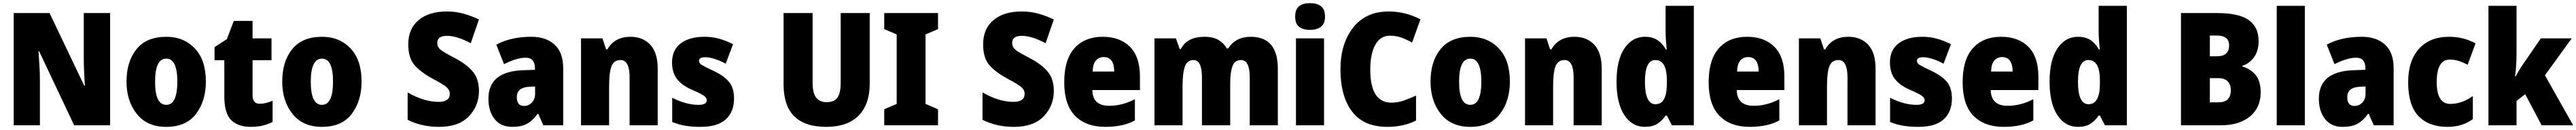

<svg xmlns="http://www.w3.org/2000/svg" viewBox="-20 -797 16331 827"><path d="M678 -714H511V-425Q511 -384 513.5 -331Q516 -278 518 -252H514L294 -714H67V0H233V-290Q233 -333 229.5 -388Q226 -443 224 -471H228L450 0H678Z M1035 -563Q909 -563 845.5 -484.5Q782 -406 782 -278Q782 -154 847.5 -72Q913 10 1033 10Q1161 10 1223 -73Q1285 -156 1285 -278Q1285 -415 1215 -489Q1145 -563 1035 -563ZM1034 -424Q1104 -424 1104 -278Q1104 -130 1034 -130Q963 -130 963 -277Q963 -424 1034 -424Z M1581 -191V-414H1701V-553H1581V-664H1462L1418 -548L1340 -497V-414H1402V-183Q1402 -77 1445 -33.5Q1488 10 1570 10Q1614 10 1646.5 1.5Q1679 -7 1708 -21V-156Q1686 -147 1666.5 -142Q1647 -137 1626 -137Q1581 -137 1581 -191Z M2022 -563Q1896 -563 1832.5 -484.5Q1769 -406 1769 -278Q1769 -154 1834.5 -72Q1900 10 2020 10Q2148 10 2210 -73Q2272 -156 2272 -278Q2272 -415 2202 -489Q2132 -563 2022 -563ZM2021 -424Q2091 -424 2091 -278Q2091 -130 2021 -130Q1950 -130 1950 -277Q1950 -424 2021 -424Z M2868 -425Q2798 -461 2775 -479Q2752 -497 2752 -524Q2752 -569 2813 -569Q2877 -569 2964 -522L3016 -673Q2971 -695 2920.5 -709.5Q2870 -724 2812 -724Q2699 -724 2633.5 -669Q2568 -614 2568 -515Q2568 -426 2609.5 -380.5Q2651 -335 2723 -296Q2788 -262 2809.5 -243.5Q2831 -225 2831 -200Q2831 -149 2760 -149Q2668 -149 2564 -209V-35Q2652 10 2763 10Q2888 10 2952 -57Q3016 -124 3016 -218Q3016 -295 2977.5 -341Q2939 -387 2868 -425Z M3372 -201Q3372 -166 3351.5 -144.5Q3331 -123 3302 -123Q3256 -123 3256 -179Q3256 -241 3335 -245L3372 -247ZM3126 -513 3175 -389Q3257 -430 3312 -430Q3371 -430 3371 -363V-353L3289 -350Q3076 -340 3076 -169Q3076 -90 3115 -40Q3154 10 3226 10Q3286 10 3321.5 -10Q3357 -30 3388 -73H3392L3424 0H3550V-363Q3550 -462 3496 -512.5Q3442 -563 3348 -563Q3218 -563 3126 -513Z M3830 -483H3822L3799 -553H3663V0H3841V-247Q3841 -335 3856 -375Q3871 -415 3914 -415Q3971 -415 3971 -304V0H4149V-360Q4149 -462 4102 -512.5Q4055 -563 3976 -563Q3876 -563 3830 -483Z M4505 -345Q4444 -374 4427.5 -384.5Q4411 -395 4411 -410Q4411 -433 4451 -433Q4477 -433 4512 -421.5Q4547 -410 4580 -392L4627 -516Q4581 -539 4537.5 -551Q4494 -563 4445 -563Q4350 -563 4295 -521Q4240 -479 4240 -400Q4240 -337 4270 -296.5Q4300 -256 4360 -229Q4424 -201 4442 -188Q4460 -175 4460 -159Q4460 -130 4408 -130Q4330 -130 4241 -175V-21Q4285 -3 4328 3.5Q4371 10 4421 10Q4529 10 4581 -38Q4633 -86 4633 -170Q4633 -239 4600 -277.5Q4567 -316 4505 -345Z M5309 -714V-272Q5309 -204 5288 -175.5Q5267 -147 5220 -147Q5176 -147 5153.5 -176Q5131 -205 5131 -271V-714H4947V-260Q4947 10 5217 10Q5353 10 5423 -62Q5493 -134 5493 -264V-714Z M5926 -102 5847 -136V-578L5926 -612V-714H5585V-612L5664 -578V-136L5585 -102V0H5926Z M6512 -425Q6442 -461 6419 -479Q6396 -497 6396 -524Q6396 -569 6457 -569Q6521 -569 6608 -522L6660 -673Q6615 -695 6564.5 -709.5Q6514 -724 6456 -724Q6343 -724 6277.5 -669Q6212 -614 6212 -515Q6212 -426 6253.5 -380.5Q6295 -335 6367 -296Q6432 -262 6453.5 -243.5Q6475 -225 6475 -200Q6475 -149 6404 -149Q6312 -149 6208 -209V-35Q6296 10 6407 10Q6532 10 6596 -57Q6660 -124 6660 -218Q6660 -295 6621.5 -341Q6583 -387 6512 -425Z M6726 -274Q6726 -130 6795 -60Q6864 10 6986 10Q7101 10 7174 -31V-166Q7094 -124 7011 -124Q6906 -124 6904 -224H7206V-310Q7206 -435 7143 -499Q7080 -563 6970 -563Q6856 -563 6791 -490.5Q6726 -418 6726 -274ZM7043 -342H6906Q6908 -392 6927.5 -413Q6947 -434 6976 -434Q7042 -434 7043 -342Z M7765 -489H7757Q7738 -522 7704 -542.5Q7670 -563 7615 -563Q7505 -563 7465 -485H7458L7434 -553H7298V0H7476V-244Q7476 -331 7490.5 -373Q7505 -415 7546 -415Q7599 -415 7599 -303V0H7778V-260Q7778 -337 7792.5 -376Q7807 -415 7847 -415Q7902 -415 7902 -303V0H8080V-360Q8080 -563 7908 -563Q7813 -563 7765 -489Z M8190 -691Q8190 -645 8215.5 -626Q8241 -607 8284 -607Q8326 -607 8352.5 -626Q8379 -645 8379 -691Q8379 -738 8353.5 -757.5Q8328 -777 8284 -777Q8240 -777 8215 -757.5Q8190 -738 8190 -691ZM8195 -553V0H8373V-553Z M8931 -526 8984 -674Q8934 -700 8883.5 -712Q8833 -724 8783 -724Q8638 -724 8557.5 -621.5Q8477 -519 8477 -355Q8477 -185 8550.5 -87.5Q8624 10 8775 10Q8876 10 8956 -30V-189Q8917 -171 8879 -157.5Q8841 -144 8800 -144Q8666 -144 8666 -354Q8666 -456 8698.5 -513Q8731 -570 8790 -570Q8829 -570 8863 -558Q8897 -546 8931 -526Z M9301 -563Q9175 -563 9111.5 -484.5Q9048 -406 9048 -278Q9048 -154 9113.5 -72Q9179 10 9299 10Q9427 10 9489 -73Q9551 -156 9551 -278Q9551 -415 9481 -489Q9411 -563 9301 -563ZM9300 -424Q9370 -424 9370 -278Q9370 -130 9300 -130Q9229 -130 9229 -277Q9229 -424 9300 -424Z M9814 -483H9806L9783 -553H9647V0H9825V-247Q9825 -335 9840 -375Q9855 -415 9898 -415Q9955 -415 9955 -304V0H10133V-360Q10133 -462 10086 -512.5Q10039 -563 9960 -563Q9860 -563 9814 -483Z M10407 -277Q10407 -415 10473 -415Q10546 -415 10546 -286V-262Q10545 -134 10474 -134Q10407 -134 10407 -277ZM10538 -62H10546L10578 0H10717V-760H10538V-601Q10538 -576 10540 -544Q10542 -512 10545 -482H10540Q10518 -521 10486.5 -542Q10455 -563 10408 -563Q10326 -563 10276.5 -488.5Q10227 -414 10227 -277Q10227 -141 10276 -65.5Q10325 10 10407 10Q10455 10 10485 -9Q10515 -28 10538 -62Z M10811 -274Q10811 -130 10880 -60Q10949 10 11071 10Q11186 10 11259 -31V-166Q11179 -124 11096 -124Q10991 -124 10989 -224H11291V-310Q11291 -435 11228 -499Q11165 -563 11055 -563Q10941 -563 10876 -490.5Q10811 -418 10811 -274ZM11128 -342H10991Q10993 -392 11012.5 -413Q11032 -434 11061 -434Q11127 -434 11128 -342Z M11550 -483H11542L11519 -553H11383V0H11561V-247Q11561 -335 11576 -375Q11591 -415 11634 -415Q11691 -415 11691 -304V0H11869V-360Q11869 -462 11822 -512.5Q11775 -563 11696 -563Q11596 -563 11550 -483Z M12225 -345Q12164 -374 12147.5 -384.5Q12131 -395 12131 -410Q12131 -433 12171 -433Q12197 -433 12232 -421.5Q12267 -410 12300 -392L12347 -516Q12301 -539 12257.5 -551Q12214 -563 12165 -563Q12070 -563 12015 -521Q11960 -479 11960 -400Q11960 -337 11990 -296.5Q12020 -256 12080 -229Q12144 -201 12162 -188Q12180 -175 12180 -159Q12180 -130 12128 -130Q12050 -130 11961 -175V-21Q12005 -3 12048 3.5Q12091 10 12141 10Q12249 10 12301 -38Q12353 -86 12353 -170Q12353 -239 12320 -277.5Q12287 -316 12225 -345Z M12421 -274Q12421 -130 12490 -60Q12559 10 12681 10Q12796 10 12869 -31V-166Q12789 -124 12706 -124Q12601 -124 12599 -224H12901V-310Q12901 -435 12838 -499Q12775 -563 12665 -563Q12551 -563 12486 -490.5Q12421 -418 12421 -274ZM12738 -342H12601Q12603 -392 12622.5 -413Q12642 -434 12671 -434Q12737 -434 12738 -342Z M13152 -277Q13152 -415 13218 -415Q13291 -415 13291 -286V-262Q13290 -134 13219 -134Q13152 -134 13152 -277ZM13283 -62H13291L13323 0H13462V-760H13283V-601Q13283 -576 13285 -544Q13287 -512 13290 -482H13285Q13263 -521 13231.5 -542Q13200 -563 13153 -563Q13071 -563 13021.5 -488.5Q12972 -414 12972 -277Q12972 -141 13021 -65.5Q13070 10 13152 10Q13200 10 13230 -9Q13260 -28 13283 -62Z M13805 0H14058Q14174 0 14242 -56Q14310 -112 14310 -209Q14310 -284 14276.5 -322Q14243 -360 14194 -374V-379Q14235 -390 14266 -430.5Q14297 -471 14297 -536Q14297 -625 14234.5 -669.5Q14172 -714 14034 -714H13805ZM13988 -571H14031Q14110 -571 14110 -509Q14110 -439 14034 -439H13988ZM14040 -300Q14083 -300 14102 -278.5Q14121 -257 14121 -224Q14121 -146 14043 -146H13988V-300Z M14590 -760H14412V0H14590Z M14975 -201Q14975 -166 14954.5 -144.5Q14934 -123 14905 -123Q14859 -123 14859 -179Q14859 -241 14938 -245L14975 -247ZM14729 -513 14778 -389Q14860 -430 14915 -430Q14974 -430 14974 -363V-353L14892 -350Q14679 -340 14679 -169Q14679 -90 14718 -40Q14757 10 14829 10Q14889 10 14924.5 -10Q14960 -30 14991 -73H14995L15027 0H15153V-363Q15153 -462 15099 -512.5Q15045 -563 14951 -563Q14821 -563 14729 -513Z M15655 -39V-186Q15586 -136 15512 -136Q15426 -136 15426 -275Q15426 -418 15509 -418Q15538 -418 15565 -409.5Q15592 -401 15622 -385L15672 -521Q15597 -563 15504 -563Q15382 -563 15313.5 -486.5Q15245 -410 15245 -274Q15245 -127 15310.5 -58.5Q15376 10 15495 10Q15588 10 15655 -39Z M15754 -760V0H15932V-155L15987 -198L16091 0H16291L16112 -318L16282 -553H16086L15977 -394Q15963 -374 15947.5 -348Q15932 -322 15927 -311H15923Q15932 -381 15932 -461V-760Z"/></svg>

Font: Noto Sans UI SemiCondensed Black
Style: Regular
Weight: 900
Width: 4
Designer: Monotype Design Team
Foundry: Monotype Imaging Inc.
Version: 1.001